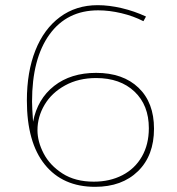

<svg xmlns="http://www.w3.org/2000/svg" viewBox="-20 -721 686 743"><path d="M360 -681Q239 -681 171.5 -587.5Q104 -494 104 -328Q104 -304 108 -250Q125 -338 189.5 -388.5Q254 -439 352 -439Q456 -439 516 -381.5Q576 -324 576 -223Q576 -119 514 -58.5Q452 2 348 2Q223 2 153.5 -84Q84 -170 84 -332Q84 -443 117 -526Q150 -609 212 -655Q274 -701 358 -701Q402 -701 451 -689.5Q500 -678 545 -657L535 -639Q496 -659 449.5 -670Q403 -681 360 -681ZM125 -217Q125 -173 149 -127Q173 -81 222 -49.5Q271 -18 343 -18Q405 -18 453.5 -43Q502 -68 529 -115Q556 -162 556 -225Q556 -314 500.5 -366.5Q445 -419 352 -419Q284 -419 232 -390.5Q180 -362 152.5 -315.5Q125 -269 125 -217Z"/></svg>

Font: Gontserrat Thin
Style: Regular
Weight: 250
Designer: Julieta Ulanovsky
Foundry: Julieta Ulanovsky
Version: Version 6.001